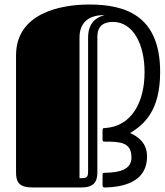

<svg xmlns="http://www.w3.org/2000/svg" viewBox="-20 -830 729 850"><path d="M434 -10C434 0 441 0 444 0C548 -2 631 -37 631 -137C631 -197 592 -225 556 -241C617 -278 689 -339 689 -511C689 -765 530 -810 375 -810C243 -810 51 -769 51 -585V-68C51 -23 64 0 126 0H340C395 0 411 -25 411 -66V-667C411 -717 441 -733 480 -733C570 -733 620 -633 620 -511C620 -374 560 -269 443 -263C440 -263 434 -264 434 -254V-212C434 -202 441 -203 445 -203C513 -203 562 -200 562 -133C562 -80 512 -66 443 -65C440 -65 434 -65 434 -57ZM332 -664C332 -736 380 -764 443 -763C406 -754 370 -728 370 -664V-72C370 -43 363 -41 332 -41Z"/></svg>

Font: Fascinate Inline
Style: Regular
Weight: 900
Designer: Astigmatic (AOETI)
Foundry: Astigmatic (AOETI)
Version: Version 1.000